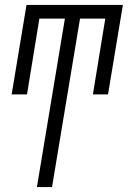

<svg xmlns="http://www.w3.org/2000/svg" viewBox="-20 -550 540 775"><path d="M129 205 242 -475H139L89 -169H27L87 -530H476L416 -169H355L405 -475H303L190 205Z"/></svg>

Font: Iosevka Curly Slab LtObl
Style: Regular
Weight: 300
Italic angle: -9°
Monospace: yes
Designer: Belleve Invis
Foundry: Belleve Invis
Version: Version 11.0.0; ttfautohint (v1.8.3)